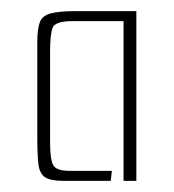

<svg xmlns="http://www.w3.org/2000/svg" viewBox="-20 -675 312 345"><path d="M94 -350Q71 -350 61 -356.5Q51 -363 49 -380.5Q47 -398 47 -431V-599Q47 -623 51.5 -635Q56 -647 71.5 -651Q87 -655 116 -655H225V-350H202V-637H110Q79 -637 74.5 -625Q70 -613 70 -583V-419Q70 -389 75.5 -378.5Q81 -368 105 -368H181L179 -350Z"/></svg>

Font: Smooch Sans Thin ExtraLight
Style: Regular
Weight: 250
Version: Version 1.010